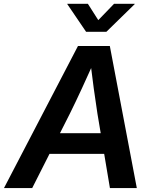

<svg xmlns="http://www.w3.org/2000/svg" viewBox="-53 -963 773 983"><path d="M-32.7 0 346.2 -727.5H509.3L647.5 0H509.8L445.8 -381.3Q436.5 -440.9 427 -510.5Q417.5 -580.1 406.2 -673.3H440.4Q398.9 -581.1 366.7 -511.2Q334.5 -441.4 304.7 -381.3L111.8 0ZM148.9 -175.3 166.5 -281.2H541.5L523.9 -175.3ZM397 -943.4 450.2 -859.9 530.8 -943.4H636.7V-941.9L491.7 -800.3H387.7L291.5 -941.9V-943.4Z"/></svg>

Font: Inter 28pt SemiBold
Style: Italic
Weight: 600
Italic angle: -9.3988°
Designer: Rasmus Andersson
Foundry: rsms
Version: Version 4.001;git-66647c0bb